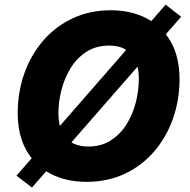

<svg xmlns="http://www.w3.org/2000/svg" viewBox="-20 -782 829 836"><path d="M356.9 9.8Q268.6 9.8 200.9 -25.1Q133.3 -60.1 95.2 -127Q57.1 -193.8 57.1 -289.6Q57.1 -379.9 85.4 -460.7Q113.8 -541.5 167 -603.8Q220.2 -666 295.2 -701.7Q370.1 -737.3 462.4 -737.3Q550.3 -737.3 617.7 -702.4Q685.1 -667.5 723.4 -600.6Q761.7 -533.7 761.7 -437.5Q761.7 -347.2 733.4 -266.4Q705.1 -185.5 651.9 -123.3Q598.6 -61 523.9 -25.6Q449.2 9.8 356.9 9.8ZM364.3 -144Q420.9 -144 462.4 -170.7Q503.9 -197.3 531 -240.7Q558.1 -284.2 571.3 -335.9Q584.5 -387.7 584.5 -438.5Q584.5 -510.3 551 -546.9Q517.6 -583.5 455.1 -583.5Q398.9 -583.5 357.2 -556.9Q315.4 -530.3 288.3 -486.6Q261.2 -442.9 247.8 -391.1Q234.4 -339.4 234.4 -289.1Q234.4 -217.8 268.1 -180.9Q301.8 -144 364.3 -144ZM119.1 34.7 51.8 -17.1 701.2 -761.7 768.6 -709Z"/></svg>

Font: Inter Extra Bold
Style: Italic
Weight: 800
Italic angle: -9.39999°
Designer: Rasmus Andersson
Foundry: rsms
Version: Version 4.000;git-3c8e0fc